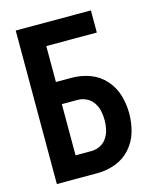

<svg xmlns="http://www.w3.org/2000/svg" viewBox="-111 -812 722 888"><g transform="rotate(-15 250.0 -367.5)"><path d="M50 0V-735H410V-629H168V-457H244Q289 -457 331 -441.5Q373 -426 403 -392.5Q433 -359 445.5 -316Q458 -273 458 -228.5Q458 -184 445.5 -141Q433 -98 403 -64.5Q373 -31 331 -15.5Q289 0 244 0ZM168 -106H244Q266 -106 286 -116Q306 -126 318.5 -145Q331 -164 335.5 -185.5Q340 -207 340 -229Q340 -251 335.5 -272.5Q331 -294 318.5 -312.5Q306 -331 286 -341Q266 -351 244 -351H168Z"/></g></svg>

Font: Iosevka SS01
Style: Bold
Weight: 700
Monospace: yes
Designer: Belleve Invis
Foundry: Belleve Invis
Version: 2.3.3; ttfautohint (v1.8.3)